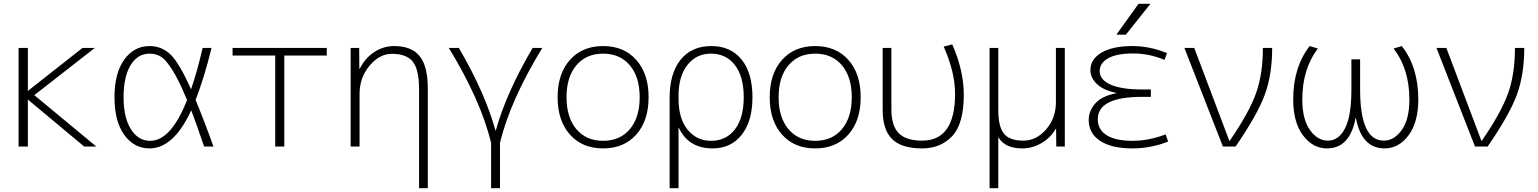

<svg xmlns="http://www.w3.org/2000/svg" viewBox="-20 -773 8115 1013"><path d="M128 -294 415 -520H480L161 -271L488 0H424L128 -247H127V0H78V-520H127V-294Z M1012 -246Q1064 -119 1106 0H1057Q1015 -123 989 -191Q896 10 769 10Q687 10 635.5 -61.5Q584 -133 584 -260Q584 -387 635.5 -458.5Q687 -530 769 -530Q833 -530 879.5 -485.5Q926 -441 988 -302Q1022 -401 1049 -520H1096Q1059 -367 1012 -246ZM967 -245Q925 -347 890.5 -402Q856 -457 830 -473.5Q804 -490 769 -490Q706 -490 669 -429Q632 -368 632 -260Q632 -153 670.5 -91.5Q709 -30 772 -30Q882 -30 967 -245Z M1480 -480V0H1432V-480H1207V-520H1704V-480Z M2048 -489Q1982 -489 1929.5 -426Q1877 -363 1877 -277V0H1830V-520H1875L1876 -410H1878Q1905 -465 1953.5 -497.5Q2002 -530 2060 -530Q2151 -530 2194 -477Q2237 -424 2237 -307V220H2191V-303Q2191 -405 2158.5 -447Q2126 -489 2048 -489Z M2596 -85Q2651 -283 2790 -520H2841Q2673 -245 2618 -20V220H2571V-20Q2516 -245 2348 -520H2401Q2538 -286 2594 -85Z M3303 -428.5Q3251 -490 3162 -490Q3073 -490 3021 -428.5Q2969 -367 2969 -260Q2969 -153 3021 -91.5Q3073 -30 3162 -30Q3251 -30 3303 -91.5Q3355 -153 3355 -260Q3355 -367 3303 -428.5ZM3337 -63Q3272 10 3162 10Q3052 10 2987 -63Q2922 -136 2922 -260Q2922 -384 2987 -457Q3052 -530 3162 -530Q3272 -530 3337 -457Q3402 -384 3402 -260Q3402 -136 3337 -63Z M3731 -490Q3654 -490 3607 -430.5Q3560 -371 3560 -268V-252Q3560 -147 3608 -88.5Q3656 -30 3731 -30Q3811 -30 3857.5 -90.5Q3904 -151 3904 -260Q3904 -369 3857.5 -429.5Q3811 -490 3731 -490ZM3950 -260Q3950 -133 3893 -61.5Q3836 10 3740 10Q3613 10 3562 -98H3560V220H3513V-257Q3513 -386 3571 -458Q3629 -530 3733 -530Q3835 -530 3892.5 -459Q3950 -388 3950 -260Z M4422 -428.5Q4370 -490 4281 -490Q4192 -490 4140 -428.5Q4088 -367 4088 -260Q4088 -153 4140 -91.5Q4192 -30 4281 -30Q4370 -30 4422 -91.5Q4474 -153 4474 -260Q4474 -367 4422 -428.5ZM4456 -63Q4391 10 4281 10Q4171 10 4106 -63Q4041 -136 4041 -260Q4041 -384 4106 -457Q4171 -530 4281 -530Q4391 -530 4456 -457Q4521 -384 4521 -260Q4521 -136 4456 -63Z M4959 -527 5004 -539Q5065 -401 5065 -273Q5065 -120 5004 -55Q4943 10 4845 10Q4737 10 4687 -39Q4637 -88 4637 -193V-520H4683V-197Q4683 -110 4721.5 -70.5Q4760 -31 4845 -31Q5019 -31 5019 -278Q5019 -392 4959 -527Z M5551 -520H5598V0H5553L5552 -93H5550Q5523 -46 5475 -18Q5427 10 5373 10Q5281 10 5247 -50V220H5201V-520H5247V-193Q5247 -104 5277 -67.5Q5307 -31 5379 -31Q5448 -31 5499.5 -90.5Q5551 -150 5551 -233Z M5869 -281V-283Q5801 -297 5767 -330Q5733 -363 5733 -403Q5733 -461 5792 -495.5Q5851 -530 5955 -530Q6045 -530 6137 -493L6124 -457Q6044 -491 5958 -491Q5873 -491 5827.5 -466Q5782 -441 5782 -398Q5782 -352 5839.5 -326.5Q5897 -301 6005 -301H6052V-262H6005Q5772 -262 5772 -144Q5772 -89 5819 -59.5Q5866 -30 5956 -30Q6040 -30 6130 -64L6143 -26Q6052 10 5955 10Q5844 10 5784 -30Q5724 -70 5724 -140Q5724 -187 5758 -226.5Q5792 -266 5869 -281ZM5920 -590H5870L5987 -753H6050Z M6468 -30Q6571 -180 6607 -281.5Q6643 -383 6643 -520H6692Q6692 -379 6653 -273Q6614 -167 6499 0H6432L6229 -520H6281L6466 -30Z M7463 -248Q7463 -128 7411.5 -59Q7360 10 7285 10Q7164 10 7134 -150H7132Q7102 10 6981 10Q6906 10 6854.5 -59Q6803 -128 6803 -248Q6803 -419 6890 -530L6933 -517Q6851 -409 6851 -248Q6851 -144 6891 -87.5Q6931 -31 6986 -31Q7043 -31 7076.5 -96Q7110 -161 7110 -301V-460H7156V-301Q7156 -31 7281 -31Q7336 -31 7376 -87.5Q7416 -144 7416 -248Q7416 -408 7333 -517L7376 -530Q7463 -419 7463 -248Z M7798 -30Q7901 -180 7937 -281.5Q7973 -383 7973 -520H8022Q8022 -379 7983 -273Q7944 -167 7829 0H7762L7559 -520H7611L7796 -30Z"/></svg>

Font: Mplus 1p Light
Style: Regular
Weight: 300
Version: Version 1.061